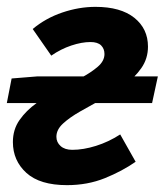

<svg xmlns="http://www.w3.org/2000/svg" viewBox="-27 -528 481 560"><path d="M168.5 12Q89.3 12 50 -23.7Q10.6 -59.5 10.6 -113.6Q10.6 -150.5 30.1 -178.1Q49.5 -205.8 79.9 -227.5Q110.3 -249.2 144.2 -266.7Q178 -284.2 208.4 -300.4Q238.8 -316.6 258.2 -333.4Q277.7 -350.2 277.7 -370.4Q277.7 -385.9 267.8 -395.7Q257.8 -405.4 236.9 -405.4Q211.4 -405.4 180.9 -395.2Q150.4 -385 122.5 -365.7L68.4 -443.4Q106.1 -475 154.7 -491.5Q203.4 -508 251.4 -508Q325 -508 364.8 -476.1Q404.6 -444.2 404.6 -392Q404.6 -357 385.1 -329.2Q365.7 -301.4 335.3 -279.4Q304.9 -257.3 271 -238.8Q237.2 -220.3 206.8 -202.9Q176.4 -185.6 157 -167.8Q137.5 -150 137.5 -129Q137.5 -113 149.8 -102Q162.1 -91 183.8 -91Q216 -91 252.8 -102.5Q289.5 -113.9 323.6 -135.9L368.6 -56.2Q329.2 -28.7 278.7 -8.3Q228.3 12 168.5 12ZM-7.1 -227.4 6.9 -299.1 80.9 -305.1H433.4L416.6 -227.4Z"/></svg>

Font: Source Sans 3
Style: Italic
Weight: 200
Italic angle: -11°
Designer: Paul D. Hunt
Foundry: Adobe
Version: Version 3.046;hotconv 1.0.118;makeotfexe 2.5.65603